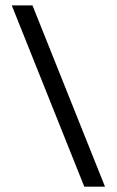

<svg xmlns="http://www.w3.org/2000/svg" viewBox="-20 -704 440 724"><path d="M102.5 -683.6 376 0H297.9L24.4 -683.6Z"/></svg>

Font: Saniretro
Style: Regular
Weight: 400
Designer: Jayvee D. Enaguas (Grand Chaos)
Version: Version 1.0 - 6/10/2013